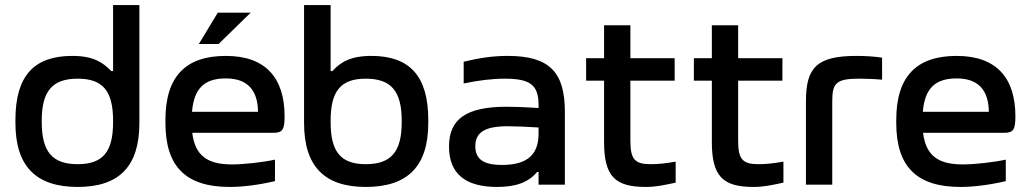

<svg xmlns="http://www.w3.org/2000/svg" viewBox="-20 -730 4077 759"><path d="M41 -256V-244C41 -73 122 9 287 9C452 9 531 -73 531 -244V-710H427V-449H420C386 -484 348 -509 266 -509C114 -509 41 -430 41 -256ZM145 -247V-253C145 -370 187 -419 287 -419C387 -419 427 -370 427 -253V-247C427 -130 387 -81 287 -81C187 -81 145 -130 145 -247Z M1105 -270C1105 -422 1030 -509 873 -509C713 -509 634 -427 634 -256V-244C634 -71 715 9 888 9C940 9 1003 1 1067 -14V-99C1023 -89 945 -80 897 -80C798 -80 751 -116 740 -205H1061C1097 -205 1105 -218 1105 -270ZM739 -288C747 -380 787 -420 873 -420C959 -420 999 -373 1000 -288ZM766 -556H844L971 -680H841Z M1673 -244V-256C1673 -430 1599 -509 1448 -509C1365 -509 1326 -484 1294 -449H1287V-710H1182V-244C1182 -73 1262 9 1426 9C1592 9 1673 -73 1673 -244ZM1287 -247V-253C1287 -370 1327 -419 1426 -419C1526 -419 1568 -370 1568 -253V-247C1568 -130 1526 -81 1426 -81C1327 -81 1287 -130 1287 -247Z M1987 -509C1928 -509 1875 -501 1813 -486V-400C1869 -412 1926 -419 1975 -419C2075 -419 2109 -395 2109 -315V-303C2048 -307 2006 -308 1982 -308C1823 -308 1755 -259 1755 -151C1755 -43 1820 9 1945 9C2019 9 2069 -9 2103 -50H2109V0H2213V-288C2213 -446 2151 -509 1987 -509ZM1859 -152C1859 -207 1897 -231 1988 -231C2015 -231 2062 -229 2109 -226V-202C2109 -119 2065 -78 1964 -78C1891 -78 1859 -101 1859 -152Z M2552 -81C2490 -81 2472 -100 2472 -173V-411H2647V-500H2472V-630H2368V-500H2297V-411H2368V-169C2368 -33 2411 9 2533 9C2573 9 2604 2 2651 -8V-91C2611 -84 2583 -81 2552 -81Z M2978 -81C2916 -81 2898 -100 2898 -173V-411H3073V-500H2898V-630H2794V-500H2723V-411H2794V-169C2794 -33 2837 9 2959 9C2999 9 3030 2 3077 -8V-91C3037 -84 3009 -81 2978 -81Z M3376 -419C3397 -419 3435 -418 3467 -415V-502C3434 -507 3401 -509 3366 -509C3209 -509 3166 -463 3166 -330V0H3270V-330C3270 -401 3285 -419 3376 -419Z M3994 -270C3994 -422 3919 -509 3762 -509C3602 -509 3523 -427 3523 -256V-244C3523 -71 3604 9 3777 9C3829 9 3892 1 3956 -14V-99C3912 -89 3834 -80 3786 -80C3687 -80 3640 -116 3629 -205H3950C3986 -205 3994 -218 3994 -270ZM3628 -288C3636 -380 3676 -420 3762 -420C3848 -420 3888 -373 3889 -288Z"/></svg>

Font: LT Wave Text Medium
Style: Regular
Weight: 500
Designer: Daniel Lyons
Version: Version 2.5 (Glyphs App)